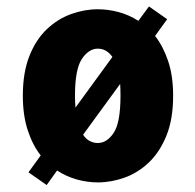

<svg xmlns="http://www.w3.org/2000/svg" viewBox="-20 -540 590 580"><path d="M66 -19.5 103 -70.5Q78.5 -101.5 63.8 -146.5Q49 -191.5 49 -251Q49 -321 68.8 -370.8Q88.5 -420.5 121.5 -451.8Q154.5 -483 194.8 -497.5Q235 -512 275.5 -512Q307 -512 338.5 -503.5Q370 -495 398 -477L430 -520.5L485 -482L448.5 -431.5Q473 -400 488 -355.2Q503 -310.5 503 -251Q503 -180.5 483 -130.8Q463 -81 430 -49.5Q397 -18 356.5 -3.5Q316 11 275.5 11Q244 11 212.2 2.2Q180.5 -6.5 152.5 -25L121 19ZM206.5 -251Q206.5 -232 208 -215L319.5 -368Q302 -393 275.5 -393Q248 -393 227.2 -361.8Q206.5 -330.5 206.5 -251ZM275.5 -108Q303 -108 323.5 -138.8Q344 -169.5 344 -251Q344 -270 343 -286.5L231 -133Q240 -119.5 251.5 -113.8Q263 -108 275.5 -108Z"/></svg>

Font: Trispace SemiCondensed
Style: Bold
Weight: 700
Width: 4
Designer: Tyler Finck
Foundry: Etcetera Type Company
Version: Version 1.210; ttfautohint (v1.8.3)